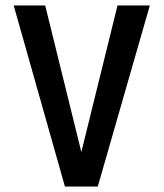

<svg xmlns="http://www.w3.org/2000/svg" viewBox="-20 -681 597 701"><path d="M217 0 30 -661H145L277 -126L409 -661H527L337 0Z"/></svg>

Font: Lexend Medium
Style: Regular
Weight: 500
Designer: Bonnie Shaver-Troup, Thomas Jockin
Foundry: Lexend
Version: Version 1.005